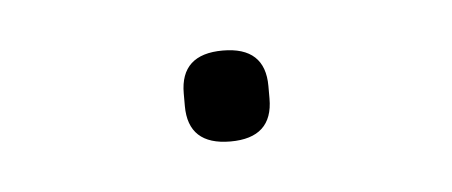

<svg xmlns="http://www.w3.org/2000/svg" viewBox="-24 -85 287 122"><g transform="rotate(-5 120.0 -24.0)"><path d="M93 -20V-28Q93 -53 120 -53Q147 -53 147 -28V-20Q147 5 120 5Q93 5 93 -20Z"/></g></svg>

Font: IBM Plex Sans Thin
Style: Regular
Weight: 100
Designer: Mike Abbink, Paul van der Laan, Pieter van Rosmalen
Foundry: Bold Monday
Version: Version 3.0